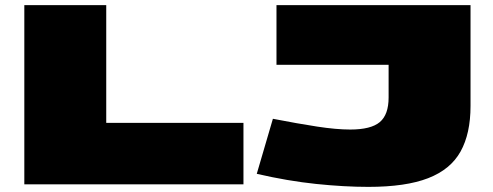

<svg xmlns="http://www.w3.org/2000/svg" viewBox="-20 -720 1926 750"><path d="M75 0V-700H395V-240H931V0ZM983 -41 1046 -256Q1144 -237 1219 -225.5Q1294 -214 1348 -214Q1429 -214 1463.5 -243Q1498 -272 1498 -339V-467H1060V-700H1818V-306Q1818 -198 1779 -128Q1740 -58 1652.5 -24Q1565 10 1419 10Q1325 10 1214.5 -1.5Q1104 -13 983 -41Z"/></svg>

Font: Georama ExtraExtended Black
Style: Regular
Weight: 900
Width: 8
Designer: Jean-Baptiste Levee
Foundry: Production Type
Version: Version 1.000